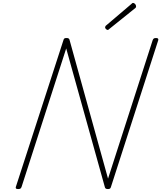

<svg xmlns="http://www.w3.org/2000/svg" viewBox="-20 -1274 1099 1308"><path d="M103 14Q83 14 88 -1L412 -1000Q414 -1008 418 -1011.5Q422 -1015 432 -1015Q441 -1015 445.5 -1013Q450 -1011 453 -1005L716 -57L1020 -1000Q1023 -1008 1027.5 -1011.5Q1032 -1015 1043 -1015Q1062 -1015 1058 -1000L736 -1Q734 7 729.5 10.5Q725 14 716 14Q707 14 702 11.5Q697 9 695 3L431 -944L127 -1Q124 7 119.5 10.5Q115 14 103 14ZM714 -1070Q708 -1070 702 -1076Q696 -1082 696 -1087Q696 -1089 697 -1092Q698 -1095 700 -1098L874 -1246Q877 -1249 880 -1251.5Q883 -1254 886 -1254Q891 -1254 896 -1250.5Q901 -1247 904 -1241.5Q907 -1236 907 -1230Q907 -1228 906.5 -1225.5Q906 -1223 903 -1220L725 -1077Q721 -1074 719 -1072Q717 -1070 714 -1070Z"/></svg>

Font: Playwrite RO Thin
Style: Regular
Weight: 250
Version: Version 1.002